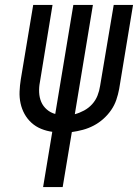

<svg xmlns="http://www.w3.org/2000/svg" viewBox="-20 -755 557 775"><path d="M154 0 191 -223Q168 -226 146 -235Q124 -244 107 -259.5Q90 -275 79 -295Q68 -315 63 -338Q58 -361 59 -385.5Q60 -410 64 -435L114 -735H192L141 -423Q137 -403 138 -382Q139 -361 146.5 -343.5Q154 -326 169 -313Q184 -300 203 -295L276 -735H355L282 -294Q301 -299 319.5 -309Q338 -319 352 -334.5Q366 -350 373.5 -369Q381 -388 384 -408L439 -735H517L461 -396Q457 -374 449.5 -352Q442 -330 428.5 -310.5Q415 -291 397 -275Q379 -259 358 -248Q337 -237 314.5 -231Q292 -225 270 -222L233 0Z"/></svg>

Font: Iosevka SS04 Oblique
Style: Regular
Weight: 400
Italic angle: -9°
Monospace: yes
Designer: Belleve Invis
Foundry: Belleve Invis
Version: Version 19.0.0; ttfautohint (v1.8.4)